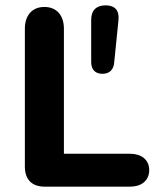

<svg xmlns="http://www.w3.org/2000/svg" viewBox="-20 -698 597 718"><path d="M147 0H467C508 0 538 -22 538 -62C538 -101 508 -123 467 -123H219V-591C219 -639 193 -672 146 -672C99 -672 73 -639 73 -591V-75C73 -27 99 0 147 0ZM363 -422C389 -422 405 -437 407 -464L423 -622C427 -660 409 -678 375 -678C341 -678 321 -660 321 -624V-466C321 -438 336 -422 363 -422Z"/></svg>

Font: SN Pro
Style: Bold
Weight: 700
Designer: Tobias Whetton
Foundry: Supernotes
Version: Version 1.003;Glyphs 3.3 (3324)